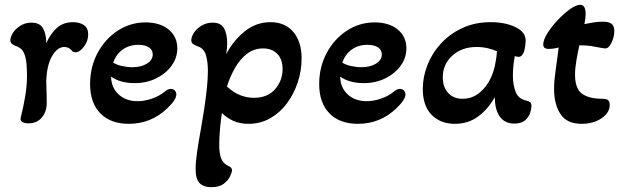

<svg xmlns="http://www.w3.org/2000/svg" viewBox="-20 -501 2585 797"><path d="M98 11Q82 11 72.5 5.5Q63 0 66 -13Q77 -56 84.5 -100.5Q92 -145 92 -186Q92 -239 85.5 -263.5Q79 -288 68 -297.5Q57 -307 41 -312Q34 -315 28.5 -320Q23 -325 23 -334Q23 -348 34 -365Q45 -382 65 -394.5Q85 -407 111 -407Q145 -407 158.5 -383.5Q172 -360 172 -322Q190 -362 216.5 -385.5Q243 -409 283 -409Q310 -409 328 -397Q346 -385 346 -358Q346 -331 328.5 -307.5Q311 -284 293 -284Q290 -284 286 -285Q282 -286 279 -290Q266 -306 247 -306Q218 -306 196 -268Q174 -230 172 -163Q173 -138 173.5 -112Q174 -86 174 -74Q174 -37 153.5 -13Q133 11 98 11Z M515 13Q439 13 396.5 -30.5Q354 -74 354 -152Q354 -223 385 -281Q416 -339 468.5 -373.5Q521 -408 584 -408Q644 -408 680 -378.5Q716 -349 716 -300Q716 -261 692 -228Q668 -195 628 -175.5Q588 -156 539 -156Q479 -156 441 -183Q442 -137 472.5 -109Q503 -81 551 -81Q580 -81 610.5 -91.5Q641 -102 663 -120Q677 -132 689 -132Q699 -132 705.5 -125.5Q712 -119 712 -109Q712 -87 674 -51Q607 13 515 13ZM530 -222Q566 -222 590 -237Q614 -252 614 -275Q614 -294 598 -304.5Q582 -315 554 -315Q517 -315 489.5 -295.5Q462 -276 450 -241Q464 -232 486 -227Q508 -222 530 -222Z M856 276Q826 276 809 259.5Q792 243 792 200Q792 171 798.5 127Q805 83 814 34Q821 -5 827.5 -48Q834 -91 838.5 -132.5Q843 -174 843 -207Q843 -245 834.5 -273Q826 -301 800 -309Q790 -313 782 -318Q774 -323 774 -334Q774 -348 785 -365Q796 -382 816.5 -394.5Q837 -407 863 -407Q897 -407 910 -383.5Q923 -360 923 -322Q923 -311 922 -299.5Q921 -288 919 -276Q948 -332 995.5 -370.5Q1043 -409 1103 -409Q1163 -409 1197.5 -368.5Q1232 -328 1232 -259Q1232 -208 1216 -159.5Q1200 -111 1171 -72Q1142 -33 1101.5 -10Q1061 13 1011 13Q975 13 948 0.5Q921 -12 901 -32Q897 -6 893.5 31Q890 68 890 100Q890 137 898.5 158Q907 179 932 190Q943 195 943 206Q943 214 935 231Q927 248 908.5 262Q890 276 856 276ZM1034 -95Q1091 -95 1122 -131Q1153 -167 1153 -214Q1153 -255 1131 -277.5Q1109 -300 1072 -300Q1034 -300 1005 -277.5Q976 -255 955.5 -219Q935 -183 922 -142Q972 -95 1034 -95Z M1466 13Q1390 13 1347.5 -30.5Q1305 -74 1305 -152Q1305 -223 1336 -281Q1367 -339 1419.5 -373.5Q1472 -408 1535 -408Q1595 -408 1631 -378.5Q1667 -349 1667 -300Q1667 -261 1643 -228Q1619 -195 1579 -175.5Q1539 -156 1490 -156Q1430 -156 1392 -183Q1393 -137 1423.5 -109Q1454 -81 1502 -81Q1531 -81 1561.5 -91.5Q1592 -102 1614 -120Q1628 -132 1640 -132Q1650 -132 1656.5 -125.5Q1663 -119 1663 -109Q1663 -87 1625 -51Q1558 13 1466 13ZM1481 -222Q1517 -222 1541 -237Q1565 -252 1565 -275Q1565 -294 1549 -304.5Q1533 -315 1505 -315Q1468 -315 1440.5 -295.5Q1413 -276 1401 -241Q1415 -232 1437 -227Q1459 -222 1481 -222Z M1868 13Q1808 13 1771.5 -24.5Q1735 -62 1735 -132Q1735 -182 1754.5 -231.5Q1774 -281 1811 -321Q1848 -361 1900 -385Q1952 -409 2017 -409Q2077 -409 2119.5 -388.5Q2162 -368 2162 -333Q2162 -324 2160 -309.5Q2158 -295 2155 -286Q2152 -278 2146.5 -271.5Q2141 -265 2132 -265Q2128 -265 2117 -268Q2113 -247 2111 -227Q2109 -207 2109 -187Q2109 -149 2120.5 -119.5Q2132 -90 2166 -83Q2175 -81 2180.5 -77Q2186 -73 2186 -60Q2186 -49 2180.5 -32Q2175 -15 2159.5 -1.5Q2144 12 2115 12Q2076 12 2055 -16.5Q2034 -45 2034 -98Q2007 -49 1965.5 -18Q1924 13 1868 13ZM1900 -91Q1940 -91 1970.5 -116Q2001 -141 2018 -179Q2029 -203 2035 -231.5Q2041 -260 2043 -288Q2026 -296 2004 -301Q1982 -306 1958 -306Q1897 -306 1857.5 -270Q1818 -234 1818 -180Q1818 -140 1840 -115.5Q1862 -91 1900 -91Z M2394 13Q2333 13 2306.5 -27.5Q2280 -68 2280 -132Q2280 -155 2282.5 -177Q2285 -199 2288 -221Q2291 -243 2294 -264Q2297 -285 2299 -304Q2278 -298 2257 -298Q2235 -298 2235 -316Q2235 -335 2252 -362.5Q2269 -390 2294.5 -417Q2320 -444 2345.5 -462.5Q2371 -481 2389 -481Q2411 -481 2411 -443Q2411 -433 2409.5 -422.5Q2408 -412 2406 -401Q2425 -405 2444.5 -408Q2464 -411 2482 -411Q2505 -411 2517.5 -403Q2530 -395 2530 -372Q2530 -348 2518.5 -324Q2507 -300 2493 -300Q2490 -300 2483 -301Q2476 -302 2466 -304Q2453 -307 2433 -310Q2413 -313 2385 -313Q2378 -282 2372.5 -249.5Q2367 -217 2367 -191Q2367 -133 2396 -112Q2425 -91 2480 -91Q2497 -91 2504 -85.5Q2511 -80 2511 -66Q2511 -33 2477 -10Q2443 13 2394 13Z"/></svg>

Font: Akaya Kanadaka
Style: Regular
Weight: 400
Designer: Vaishnavi Murthy Yerkadithaya, Juan Luis Blanco Aristondo
Version: Version 1.002; ttfautohint (v1.8.3)